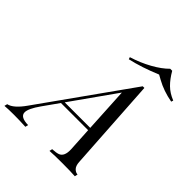

<svg xmlns="http://www.w3.org/2000/svg" viewBox="-331 -1071 1226 1226"><g transform="rotate(45 282.0 -458.0)"><path d="M383.3 -590.3 169.4 -288.1H399.9ZM319.8 0 324.2 -20Q358.4 -21.5 377 -28.3Q412.6 -42 410.2 -104L400.9 -268.1H155.3L80.1 -162.1Q33.2 -95.7 33.2 -62.5Q33.2 -21.5 106.9 -20L102.1 0Q45.9 -2.9 -4.9 -2.9Q-55.7 -2.9 -86.9 0L-82 -20Q-36.1 -29.8 18.1 -106.9L449.2 -712.9H463.9L503.9 -84Q505.9 -51.3 520.5 -36.1Q535.2 -21 553.2 -20L548.8 0Q508.8 -2.9 434.1 -2.9Q359.4 -2.9 319.8 0ZM647 -772Q565.4 -787.1 502 -822.3Q477.5 -835.9 470.2 -839.8Q359.9 -793.5 264.2 -772L259.3 -786.1Q331.1 -808.1 393.6 -842.8Q456.1 -877.4 494.1 -916H512.2Q540 -867.7 571.8 -836.4Q603.5 -805.2 651.4 -786.1Z"/></g></svg>

Font: PlayfairDisplay-Italic
Style: Italic
Weight: 400
Italic angle: -14°
Designer: Claus Eggers Sørensen
Foundry: Claus Eggers Sørensen
Version: Version 1.002;PS 001.002;hotconv 1.0.70;makeotf.lib2.5.58329